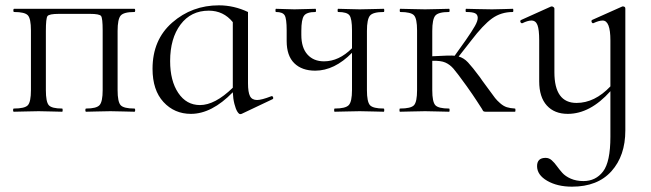

<svg xmlns="http://www.w3.org/2000/svg" viewBox="-20 -419 2442 720"><path d="M484 -12Q487 -12 487 -6Q487 0 484 0Q472 0 442 -1Q412 -2 394 -2Q376 -2 345 -1Q314 0 303 0Q300 0 300 -6Q300 -12 303 -12Q342 -12 353.5 -25Q365 -38 365 -81V-305Q365 -351 359 -359Q353 -367 317 -367H201Q164 -367 158 -358.5Q152 -350 152 -303V-81Q152 -37 163 -24.5Q174 -12 213 -12Q215 -12 215 -6Q215 0 213 0Q201 0 171.5 -1Q142 -2 125 -2Q107 -2 75.5 -1Q44 0 32 0Q29 0 29 -6Q29 -12 32 -12Q73 -12 84.5 -24.5Q96 -37 96 -81V-305Q96 -349 84.5 -361.5Q73 -374 33 -374Q30 -374 30 -380Q30 -386 33 -386H484Q487 -386 487 -380Q487 -374 484 -374Q444 -374 432.5 -360.5Q421 -347 421 -303V-81Q421 -37 432.5 -24.5Q444 -12 484 -12Z M997 -58Q1002 -60 1004 -54.5Q1006 -49 1002 -47L886 8Q883 9 881 9Q876 9 870 -0.5Q864 -10 859 -29.5Q854 -49 853 -73Q774 8 696 8Q634 8 593 -36.5Q552 -81 552 -161Q552 -270 626 -334.5Q700 -399 801 -399Q857 -399 910 -374V-107Q910 -73 917.5 -58.5Q925 -44 944 -44Q961 -44 997 -58ZM730 -25Q786 -25 853 -90V-336Q818 -379 763 -379Q696 -379 657 -327Q618 -275 618 -190Q618 -116 648.5 -70.5Q679 -25 730 -25Z M1419 -12Q1421 -12 1421 -6Q1421 0 1419 0Q1407 0 1376.5 -1Q1346 -2 1329 -2Q1311 -2 1279 -1Q1247 0 1235 0Q1233 0 1233 -6Q1233 -12 1235 -12Q1276 -12 1288 -25Q1300 -38 1300 -81V-221Q1234 -154 1162 -154Q1112 -154 1083.5 -182Q1055 -210 1055 -265V-305Q1055 -349 1047.5 -361.5Q1040 -374 1015 -374Q1013 -374 1013 -380Q1013 -386 1015 -386Q1024 -386 1047.5 -385Q1071 -384 1084 -384Q1099 -384 1126 -385Q1153 -386 1163 -386Q1165 -386 1165 -380Q1165 -374 1163 -374Q1130 -374 1120 -360Q1110 -346 1110 -303V-288Q1110 -240 1133 -214.5Q1156 -189 1195 -189Q1251 -189 1300 -238V-305Q1300 -349 1290.5 -361.5Q1281 -374 1248 -374Q1246 -374 1246 -380Q1246 -386 1248 -386Q1258 -386 1286 -385Q1314 -384 1329 -384Q1346 -384 1377 -385Q1408 -386 1419 -386Q1421 -386 1421 -380Q1421 -374 1419 -374Q1379 -374 1367.5 -360.5Q1356 -347 1356 -303V-81Q1356 -37 1367.5 -24.5Q1379 -12 1419 -12Z M1911 -12Q1913 -12 1913 -6Q1913 0 1911 0H1801Q1798 0 1796.5 -0.5Q1795 -1 1793.5 -1.5Q1792 -2 1790.5 -5Q1789 -8 1786.5 -12Q1784 -16 1779 -23.5Q1774 -31 1768 -40.5Q1762 -50 1752 -64.5Q1742 -79 1730 -96Q1694 -146 1680.5 -161.5Q1667 -177 1650 -184.5Q1633 -192 1601 -191V-81Q1601 -37 1612.5 -24.5Q1624 -12 1664 -12Q1666 -12 1666 -6Q1666 0 1664 0Q1652 0 1621.5 -1Q1591 -2 1574 -2Q1556 -2 1524.5 -1Q1493 0 1480 0Q1478 0 1478 -6Q1478 -12 1480 -12Q1521 -12 1532.5 -24.5Q1544 -37 1544 -81V-305Q1544 -349 1532.5 -361.5Q1521 -374 1481 -374Q1479 -374 1479 -380Q1479 -386 1481 -386Q1493 -386 1524.5 -385Q1556 -384 1574 -384Q1591 -384 1622 -385Q1653 -386 1664 -386Q1666 -386 1666 -380Q1666 -374 1664 -374Q1624 -374 1612.5 -360.5Q1601 -347 1601 -303V-208Q1670 -212 1685 -210L1727 -269Q1750 -302 1761 -321.5Q1772 -341 1771.5 -353Q1771 -365 1761 -369.5Q1751 -374 1728 -374Q1726 -374 1726 -380Q1726 -386 1728 -386Q1741 -386 1768.5 -385Q1796 -384 1825 -384Q1846 -384 1870 -385Q1894 -386 1903 -386Q1905 -386 1905 -380Q1905 -374 1903 -374Q1859 -374 1825.5 -350Q1792 -326 1747 -267L1700 -207Q1719 -202 1735 -185Q1751 -168 1780 -129Q1786 -120 1789 -116Q1798 -104 1814 -82Q1830 -60 1836.5 -51.5Q1843 -43 1855.5 -32Q1868 -21 1880.5 -17Q1893 -13 1911 -12Z M2315 -395Q2325 -395 2325 -387V70Q2325 165 2273 223Q2221 281 2125 281Q2070 281 2032 259Q1994 237 1994 204Q1994 173 2026 173Q2039 173 2049 182Q2059 191 2068 203.5Q2077 216 2088.5 229Q2100 242 2120.5 251Q2141 260 2168 260Q2214 260 2241.5 224Q2269 188 2269 94V-77Q2193 8 2109 8Q2059 8 2030.5 -23.5Q2002 -55 2002 -114V-268Q2002 -308 1995.5 -325Q1989 -342 1973 -342Q1959 -342 1939 -332Q1936 -331 1933.5 -333.5Q1931 -336 1931 -339.5Q1931 -343 1934 -344L2045 -394Q2047 -395 2049 -395Q2052 -395 2055.5 -392.5Q2059 -390 2059 -387V-148Q2059 -33 2142 -33Q2210 -33 2269 -95V-268Q2269 -342 2240 -342Q2226 -342 2205 -332Q2203 -331 2200.5 -333.5Q2198 -336 2198 -339.5Q2198 -343 2200 -344L2312 -394Q2314 -395 2315 -395Z"/></svg>

Font: Cormorant Infant
Style: Regular
Weight: 400
Designer: Christian Thalmann (Catharsis Fonts)
Version: Version 1.000;PS 002.000;hotconv 1.0.88;makeotf.lib2.5.64775